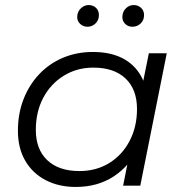

<svg xmlns="http://www.w3.org/2000/svg" viewBox="-20 -736 729 761"><path d="M280 5Q213 5 161 -22Q109 -49 80 -99Q51 -149 51 -218Q51 -285 73 -342Q95 -399 135 -441.5Q175 -484 229.5 -507Q284 -530 348 -530Q417 -530 465 -505.5Q513 -481 539 -434.5Q565 -388 565 -322Q565 -227 530 -153Q495 -79 431 -37Q367 5 280 5ZM295 -58Q361 -58 412.5 -89.5Q464 -121 493.5 -177Q523 -233 523 -304Q523 -382 477.5 -425Q432 -468 350 -468Q285 -468 233 -436Q181 -404 151.5 -348.5Q122 -293 122 -221Q122 -144 167.5 -101Q213 -58 295 -58ZM468 0 498 -151 528 -257 538 -367 570 -525H641L536 0ZM505 -630Q488 -630 476.5 -641Q465 -652 465 -668Q465 -689 478.5 -702.5Q492 -716 510 -716Q527 -716 539 -705Q551 -694 551 -676Q551 -656 537.5 -643Q524 -630 505 -630ZM327 -630Q310 -630 298 -641Q286 -652 286 -668Q286 -689 300 -702.5Q314 -716 331 -716Q349 -716 360.5 -705Q372 -694 372 -676Q372 -656 358.5 -643Q345 -630 327 -630Z"/></svg>

Font: MOST Montserrat
Style: Italic
Weight: 400
Italic angle: -11.3°
Designer: Julieta Ulanovsky
Foundry: Julieta Ulanovsky
Version: Version 8.000;March 11, 2024;FontCreator 15.0.0.2926 64-bit